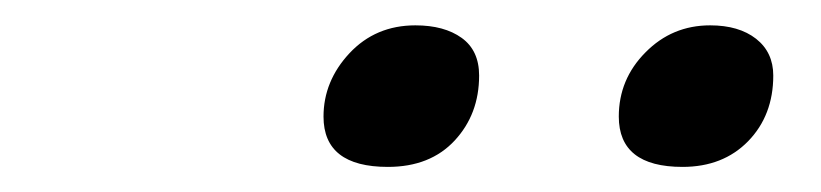

<svg xmlns="http://www.w3.org/2000/svg" viewBox="-20 -694 654 153"><path d="M289.1 -561Q237.8 -561 237.8 -601.1Q237.8 -629.4 258.5 -651.6Q279.3 -673.8 311 -673.8Q334 -673.8 347.9 -663.8Q361.8 -653.8 361.8 -633.8Q361.8 -603 342.3 -582Q322.8 -561 289.1 -561ZM523.9 -561Q473.1 -561 473.1 -601.1Q473.1 -630.9 494.4 -652.3Q515.6 -673.8 545.9 -673.8Q568.8 -673.8 582.5 -663.1Q596.2 -652.3 596.2 -633.8Q596.2 -602.1 576.2 -581.5Q556.2 -561 523.9 -561Z"/></svg>

Font: IntelOne Mono
Style: Italic
Weight: 400
Italic angle: -16°
Designer: Fred Shallcrass
Foundry: Frere-Jones Type LLC
Version: Version 1.200;hotconv 1.1.0;makeotfexe 2.6.0;FJTRelease1.2